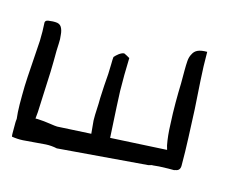

<svg xmlns="http://www.w3.org/2000/svg" viewBox="-69 -510 717 603"><g transform="rotate(15 290.0 -209.0)"><path d="M548.8 -142.6 544.9 -233.4 539.1 -325.2Q536.1 -371.1 536.1 -418Q516.6 -418 505.9 -413.1Q495.1 -408.2 490.2 -397.5Q484.4 -387.7 483.4 -374Q482.4 -360.4 482.4 -342.8Q482.4 -329.1 482.4 -300.8Q481.4 -273.4 481.4 -238.3Q481.4 -204.1 483.4 -168Q484.4 -131.8 490.2 -101.6L494.1 -87.9L311.5 -78.1L308.6 -129.9Q305.7 -178.7 303.7 -228.5Q302.7 -279.3 304.7 -335.9Q303.7 -335.9 300.8 -337.9L295.9 -340.8L290 -343.8Q287.1 -345.7 285.2 -345.7Q279.3 -345.7 269.5 -338.9Q260.7 -332 255.9 -326.2Q254.9 -318.4 254.9 -303.7Q254.9 -289.1 253.9 -270.5Q252.9 -252 251 -230.5Q250 -209 249 -190.4Q249 -171.9 248 -156.2Q247.1 -140.6 247.1 -135.7V-117.2Q248 -110.4 249 -96.7Q250 -86.9 251 -75.2L141.6 -69.3Q135.7 -69.3 116.2 -72.3Q97.7 -75.2 77.1 -76.2H69.3L71.3 -97.7Q73.2 -131.8 74.2 -164.1L77.1 -229.5Q78.1 -262.7 78.1 -298.8Q78.1 -307.6 79.1 -322.3Q80.1 -336.9 78.1 -350.6Q77.1 -365.2 71.3 -375Q65.4 -384.8 50.8 -384.8H43L33.2 -383.8Q28.3 -383.8 23.4 -381.8Q19.5 -379.9 18.6 -375Q20.5 -345.7 19.5 -315.4L15.6 -255.9L11.7 -196.3Q9.8 -166 9.8 -135.7V-106.4L10.7 -81.1L12.7 -59.6Q11.7 -58.6 12.7 -57.6Q11.7 -54.7 11.7 -46.9Q11.7 -39.1 11.7 -30.3V-13.7Q11.7 -5.9 12.7 -2Q31.2 1 48.8 0L85 -2.9L122.1 -5.9Q140.6 -6.8 158.2 -2.9L449.2 -26.4Q450.2 -26.4 456.1 -28.3Q461.9 -30.3 462.9 -29.3Q468.8 -30.3 483.4 -31.2L512.7 -32.2H533.2V-33.2Q550.8 -34.2 550.8 -51.8Q550.8 -96.7 548.8 -142.6Z"/></g></svg>

Font: Swanky and Moo Moo Cyrillic
Style: Regular
Weight: 400
Designer: Kimberly Geswein; Denis Ignatov
Foundry: Kimberly Geswein; Denis Ignatov
Version: Version 1.003 June 27, 2018